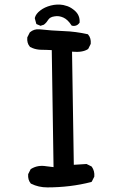

<svg xmlns="http://www.w3.org/2000/svg" viewBox="-20 -814 540 842"><path d="M187.5 7.8Q148.9 7.8 116.7 -8.3L115.2 -8.8L114.7 -9.8Q101.6 -25.4 103.5 -49.3V-50.3L104 -51.3L113.8 -70.8L114.7 -72.3L116.2 -73.2Q145.5 -91.3 182.6 -85L214.8 -81.1L207 -594.2Q195.3 -594.7 184.3 -595.2Q173.3 -595.7 162.1 -595.7Q156.7 -595.7 151.6 -596.2Q146.5 -596.7 141.4 -597.7Q136.2 -598.6 131.3 -600.1Q126.5 -601.6 121.8 -603.5Q117.2 -605.5 112.3 -607.9L111.3 -608.9L110.8 -609.4Q104 -617.2 101.3 -627.2Q98.6 -637.2 99.6 -648.9V-649.9L100.1 -650.9L109.9 -670.4L110.4 -671.4L111.3 -672.4Q128.9 -687.5 152.8 -685.5Q205.6 -679.7 258.3 -677.7Q285.6 -676.8 311.8 -673.3Q337.9 -669.9 363.8 -664.1L365.7 -663.6L366.7 -662.1Q373.5 -654.3 376.2 -644.3Q378.9 -634.3 377.9 -622.6V-621.6L377.4 -620.6L367.7 -601.1L366.7 -599.6L365.7 -598.6Q342.3 -583 295.9 -587.4L303.7 -91.3L357.9 -94.7H359.4L360.8 -94.2L380.4 -84.5L381.8 -83.5L382.8 -82.5Q395.5 -64 393.6 -40.5V-39.6L393.1 -38.6L383.3 -19L381.8 -16.6L379.4 -15.6Q334 -3.9 285.4 2Q236.8 7.8 187.5 7.8ZM155.8 -701.7 142.1 -707.5 139.6 -708.5 138.7 -711.4 132.8 -732.9V-734.4V-735.8Q137.2 -753.4 156.7 -768.1Q175.3 -782.7 202.9 -789.8Q230.5 -796.9 257.8 -792Q267.1 -790 275.9 -786.9Q284.7 -783.7 292.7 -778.6Q300.8 -773.4 308.1 -767.1Q331.1 -746.6 329.1 -716.3V-714.8L328.1 -713.4Q324.2 -708 319.3 -704.8Q314.5 -701.7 308.6 -700.7Q302.7 -699.7 296.4 -701.2L294.4 -701.7L293 -703.6Q277.3 -728 258.3 -736.8Q248.5 -741.2 238.8 -742.7Q229 -744.1 218.8 -742.2Q208.5 -740.7 202.1 -737.1Q195.8 -733.4 192.4 -728.5Q184.1 -714.8 173.3 -706.5L172.9 -705.6H171.9L160.2 -701.7L157.7 -700.7Z"/></svg>

Font: NaikaiFont
Style: SemiBold
Weight: 600
Version: Version 1.89